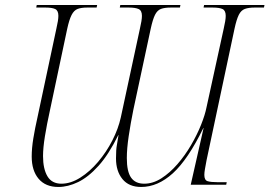

<svg xmlns="http://www.w3.org/2000/svg" viewBox="-20 -734 1071 763"><path d="M212 9Q161 9 133.5 -23.5Q106 -56 106 -112Q106 -145 112.5 -184.5Q119 -224 129 -268L204 -620Q212 -654 212 -671Q212 -692 199.5 -698Q187 -704 161 -704H124L126 -714H366L364 -704H327Q303 -704 288.5 -698.5Q274 -693 264.5 -674.5Q255 -656 247 -619L179 -298Q166 -239 158.5 -192.5Q151 -146 151 -114Q151 -63 168.5 -33.5Q186 -4 224 -4Q261 -4 299 -28Q337 -52 370 -91Q403 -130 426.5 -176Q450 -222 460 -267L536 -620Q544 -654 544 -671Q544 -692 531 -698Q518 -704 492 -704H456L458 -714H697L695 -704H659Q634 -704 619.5 -698.5Q605 -693 596 -675Q587 -657 579 -620L510 -298Q499 -244 491.5 -193.5Q484 -143 484 -106Q484 -52 501 -28Q518 -4 553 -4Q588 -4 621.5 -25.5Q655 -47 685 -81.5Q715 -116 739 -157Q763 -198 779 -238Q795 -278 801 -309L869 -620Q877 -654 877 -671Q877 -692 864.5 -698Q852 -704 825 -704H789L791 -714H1031L1029 -704H992Q968 -704 953 -698.5Q938 -693 929 -675Q920 -657 912 -620L801 -98Q797 -77 794.5 -62.5Q792 -48 792 -39Q792 -18 805 -14Q818 -10 844 -10H881L879 0H738L789 -225H788Q727 -100 667 -45.5Q607 9 541 9Q492 9 466.5 -22.5Q441 -54 441 -104Q441 -140 444.5 -158Q448 -176 451 -197H450Q412 -120 371.5 -75Q331 -30 290.5 -10.5Q250 9 212 9Z"/></svg>

Font: Noto Serif Display ExtraLight
Style: Italic
Weight: 200
Italic angle: -12°
Designer: Monotype Design Team
Foundry: Monotype Imaging Inc.
Version: Version 2.009